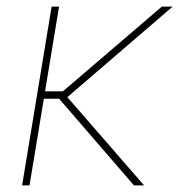

<svg xmlns="http://www.w3.org/2000/svg" viewBox="-20 -561 542 581"><path d="M158.7 -541 69.3 0H46.9L136.2 -541ZM502.4 -541 178.2 -262.2H98.1L101.6 -284.7H170.4L469.7 -541ZM385.3 0 153.8 -268.1 178.7 -272.9 416 0Z"/></svg>

Font: Inter 17pt Thin
Style: Italic
Weight: 250
Italic angle: -9.3988°
Version: Version 4.001;git-66647c0bb